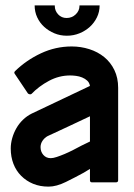

<svg xmlns="http://www.w3.org/2000/svg" viewBox="-20 -679 500 715"><path d="M420 -8Q420 0 412 0H322Q315 0 315 -8V-50L292 -36Q261 -19 225.5 -1.5Q190 16 161 16Q129 16 103.5 5.5Q78 -5 59 -24Q40 -43 30 -69Q20 -95 20 -126Q20 -145 25.5 -164.5Q31 -184 41 -201.5Q51 -219 65.5 -233Q80 -247 98 -256L315 -359Q313 -371 305 -378.5Q297 -386 286 -390.5Q275 -395 263 -396.5Q251 -398 241 -398Q200 -398 162.5 -378Q125 -358 97 -329Q94 -327 90 -328Q86 -329 84 -331L35 -404Q31 -409 36 -414Q78 -455 132.5 -480.5Q187 -506 247 -506Q281 -506 312.5 -496Q344 -486 368 -466.5Q392 -447 406 -418Q420 -389 420 -352ZM315 -246Q274 -227 235.5 -208.5Q197 -190 157 -172Q146 -166 138.5 -155Q131 -144 131 -131Q131 -114 141.5 -102Q152 -90 169 -90Q178 -90 191.5 -94.5Q205 -99 220.5 -105.5Q236 -112 252.5 -120.5Q269 -129 284 -137L315 -152ZM184 -657Q184 -639 196.5 -625.5Q209 -612 228 -612Q248 -612 262 -625.5Q276 -639 276 -657V-659H351Q351 -635 341 -614.5Q331 -594 314.5 -579Q298 -564 276 -555Q254 -546 229 -546Q204 -546 182.5 -555Q161 -564 144.5 -579Q128 -594 118.5 -614.5Q109 -635 109 -659H184Z"/></svg>

Font: RonaldsonGothic
Style: Regular
Weight: 400
Designer: Mr. Robertson for MacKellar, Smiths & Jordan Co. Philadelphia
Foundry: CAT-Fonts Peter Wiegel
Version: Version 1.000